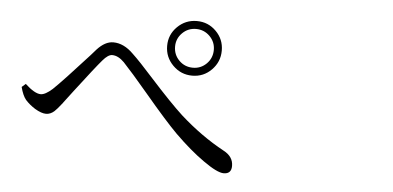

<svg xmlns="http://www.w3.org/2000/svg" viewBox="-45 -755 1590 776"><g transform="rotate(5 750.0 -367.0)"><path d="M885.7 -65.4Q859.4 -65.4 801.8 -106.4Q746.1 -145.5 682.6 -208Q635.7 -254.9 546.9 -360.4Q478.5 -441.4 444.3 -477.5Q419.9 -502 395.5 -502Q378.9 -502 357.4 -476.6Q332 -447.3 252.9 -343.8Q226.6 -308.6 215.8 -294.9Q214.8 -293.9 213.9 -292Q192.4 -264.6 182.6 -255.9Q167 -242.2 149.4 -242.2Q130.9 -242.2 104.5 -257.8Q81.1 -272.5 64.5 -291Q50.8 -307.6 42 -341.8L57.6 -355.5Q96.7 -319.3 121.1 -319.3Q139.6 -319.3 168 -344.7Q205.1 -379.9 308.6 -494.1Q324.2 -511.7 330.1 -518.6Q362.3 -553.7 395.5 -553.7Q438.5 -553.7 477.5 -514.6Q506.8 -487.3 565.4 -421.9Q648.4 -330.1 698.2 -284.2Q784.2 -207 877.9 -156.2Q917 -135.7 917 -97.7Q917 -65.4 885.7 -65.4ZM724.6 -668.9Q770.5 -668.9 802.7 -636.7Q835 -604.5 835 -558.6Q835 -512.7 802.7 -480Q770.5 -447.3 724.6 -447.3Q678.7 -447.3 646 -480Q613.3 -512.7 613.3 -558.6Q613.3 -604.5 646 -636.7Q678.7 -668.9 724.6 -668.9ZM724.6 -479.5Q756.8 -479.5 779.8 -502.4Q802.7 -525.4 802.7 -558.6Q802.7 -590.8 779.8 -613.8Q756.8 -636.7 724.1 -636.7Q691.4 -636.7 668.5 -613.8Q645.5 -590.8 645.5 -558.6Q645.5 -525.4 668.5 -502.4Q691.4 -479.5 724.6 -479.5Z"/></g></svg>

Font: Bpmf GenYo Min R
Style: R
Weight: 400
Foundry: But Ko
Version: Version 1.320